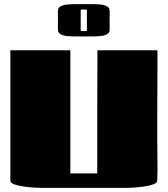

<svg xmlns="http://www.w3.org/2000/svg" viewBox="-20 -908 812 928"><path d="M451 -665H741V-558L740 -344V-237Q740 -187 741 -136Q742 -85 740 -35Q740 -24 721 -17Q702 -10 675.5 -6.5Q649 -3 626 -1.5Q603 0 595 0H175Q166 0 143 -1.5Q120 -3 94 -6.5Q68 -10 49 -17Q30 -24 30 -35V-665H320V-70H450Q450 -219 450 -368Q450 -517 451 -665ZM435 -732H335Q324 -732 306 -733.5Q288 -735 274 -742Q260 -749 260 -765V-855Q260 -871 274 -878Q288 -885 306 -886.5Q324 -888 335 -888H435Q446 -888 464 -886.5Q482 -885 496 -878Q510 -871 510 -855V-765Q510 -749 496 -742Q482 -735 464 -733.5Q446 -732 435 -732ZM399 -758Q400 -760 400 -765V-855Q400 -860 399 -862H371Q370 -860 370 -855V-765Q370 -760 371 -758Z"/></svg>

Font: Gajraj One
Style: Regular
Weight: 400
Designer: Saurabh Sharma
Foundry: Saurabh Sharma
Version: Version 1.000